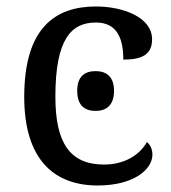

<svg xmlns="http://www.w3.org/2000/svg" viewBox="-20 -566 532 596"><path d="M283.2 9.8C396 9.8 453.1 -40.5 453.1 -85.9C453.1 -104 445.8 -117.2 436 -125C413.1 -84 365.2 -55.2 303.2 -55.2C195.8 -55.2 151.9 -124 151.9 -266.1C151.9 -444.8 201.2 -496.1 277.8 -496.1C345.2 -496.1 362.8 -443.8 362.8 -380.9C421.9 -380.9 452.1 -397.5 452.1 -443.8C452.1 -513.2 360.8 -545.9 277.8 -545.9C150.9 -545.9 55.2 -479 55.2 -265.1C55.2 -68.8 149.9 9.8 283.2 9.8ZM219.7 -283.7C219.7 -237.3 244.6 -221.7 276.9 -221.7C307.6 -221.7 334 -237.3 334 -283.7C334 -330.6 307.6 -345.2 276.9 -345.2C244.6 -345.2 219.7 -330.6 219.7 -283.7Z"/></svg>

Font: Gandom
Style: Regular
Weight: 400
Foundry: DejaVu fonts team - Redesigned by Saber Rastikerdar - Based on Samim Font
Version: Version 0.8